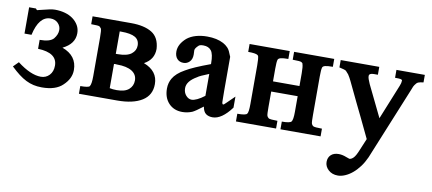

<svg xmlns="http://www.w3.org/2000/svg" viewBox="-64 -661 2430 1079"><g transform="rotate(10 1150.5 -121.0)"><path d="M29 -280V-430H68Q73 -422 77 -422Q79 -423 88 -425Q97 -427 105 -429Q127 -435 145 -438.5Q163 -442 175 -442Q206 -442 232.5 -434.5Q259 -427 278.5 -412.5Q298 -398 309.5 -378Q321 -358 321 -333Q321 -272 253 -239Q338 -208 338 -126Q338 -77 295 -37Q256 1 177 1Q151 1 129 -4Q107 -9 86 -19.5Q65 -30 43.5 -46.5Q22 -63 -3 -87L26 -116Q103 -57 161 -57Q190 -57 209.5 -77.5Q229 -98 229 -132Q229 -205 119 -209V-260Q178 -260 198 -283Q218 -308 218 -333Q218 -356 201.5 -372.5Q185 -389 159 -389Q93 -389 69 -280Z M775 -324Q775 -263 719 -233Q800 -202 800 -127Q800 -64 749 -32Q698 0 607 0H389V-44Q436 -44 442 -53Q451 -66 451 -111V-331Q451 -372 447 -382Q441 -390 437 -393Q432 -397 389 -397V-442H593Q601 -442 609 -442Q684 -442 727.5 -415.5Q771 -389 775 -324ZM554 -257H564Q618 -257 642.5 -276Q667 -295 667 -324Q667 -356 642 -370.5Q617 -385 563 -385H554ZM554 -61Q562 -59 572.5 -58Q583 -57 594 -57Q641 -57 663.5 -77Q686 -97 686 -128Q686 -162 656.5 -180.5Q627 -199 572 -199Q564 -199 563.5 -199.5Q563 -200 562 -200Q559 -200 554 -199Z M1151 0Q1128 0 1113 -11Q1098 -22 1093 -51Q1050 -18 1034 -11Q1007 0 978 0Q930 0 900.5 -31.5Q871 -63 871 -115Q871 -132 875 -146.5Q879 -161 886 -173Q905 -206 952 -232Q993 -257 1091 -293V-298Q1091 -350 1076 -369.5Q1061 -389 1031 -389Q1012 -389 1005 -383Q985 -365 985 -353L986 -329Q986 -302 971.5 -287.5Q957 -273 937 -273Q914 -273 900.5 -288Q887 -303 887 -329Q887 -371 929 -408Q950 -425 979.5 -433.5Q1009 -442 1044 -442Q1099 -442 1137 -422Q1152 -414 1163.5 -402Q1175 -390 1181 -373L1190 -352V-158Q1190 -130 1190.5 -113.5Q1191 -97 1191 -91V-92Q1192 -85 1195 -82H1201Q1203 -84 1217 -97Q1231 -110 1258 -137V-74Q1203 0 1151 0ZM1091 -237Q1066 -227 1049.5 -219.5Q1033 -212 1027 -207Q971 -175 971 -135Q971 -110 985.5 -93.5Q1000 -77 1018 -77Q1031 -77 1050 -86Q1069 -95 1091 -112Z M1451 -258H1602V-331Q1602 -369 1597 -383Q1597 -388 1590 -392Q1584 -397 1539 -397V-442H1768V-397Q1738 -397 1724.5 -393.5Q1711 -390 1709 -382Q1707 -376 1706 -363.5Q1705 -351 1705 -331V-111Q1705 -94 1705.5 -80.5Q1706 -67 1708 -61Q1710 -58 1711.5 -55Q1713 -52 1718 -49H1717Q1726 -44 1768 -44V0H1539V-44Q1584 -44 1593 -54Q1602 -65 1602 -111V-200H1451V-111Q1451 -94 1451.5 -80.5Q1452 -67 1454 -61Q1457 -54 1464 -49H1463Q1473 -44 1514 -44V0H1285V-44Q1333 -44 1340 -54Q1348 -63 1348 -111V-331Q1348 -368 1344 -383Q1341 -388 1339 -389Q1328 -397 1285 -397V-442H1514V-397Q1484 -397 1471 -393.5Q1458 -390 1455 -382Q1453 -376 1452 -363.5Q1451 -351 1451 -331Z M1805 -442H2025V-397H2002Q1975 -397 1975 -381Q1975 -373 1978.5 -363Q1982 -353 1989 -337L2076 -158L2157 -358Q2164 -375 2164 -388V-390Q2162 -394 2154 -395.5Q2146 -397 2123 -397V-442H2285V-399Q2265 -397 2255.5 -393Q2246 -389 2237 -375Q2235 -373 2231.5 -365.5Q2228 -358 2223 -344L2054 69Q2040 100 2022 124Q2004 148 1983.5 165Q1963 182 1941.5 191Q1920 200 1901 200Q1868 200 1847 180.5Q1826 161 1826 135Q1826 110 1842 95Q1858 80 1886 80Q1895 80 1906 82Q1917 84 1932 90Q1947 96 1949 96Q1960 96 1972 84Q1984 72 1998 37L2026 -30Q1999 -88 1971 -145L1934 -221Q1906 -278 1879 -336Q1875 -344 1870.5 -352.5Q1866 -361 1860 -370L1844 -388Q1840 -391 1829.5 -394Q1819 -397 1805 -400Z"/></g></svg>

Font: New Athena Unicode
Style: Bold
Weight: 700
Designer: J. Rusten 1997; rev. by R. Hancock 2001, 2002, rev. by D. Mastronarde 2002-2021
Foundry: Society for Classical Studies (formerly American Philological Association)
Version: Version 5.008